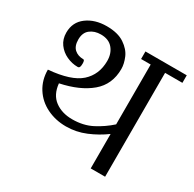

<svg xmlns="http://www.w3.org/2000/svg" viewBox="-147 -817 978 970"><g transform="rotate(30 341.5 -331.5)"><path d="M683 -650V-606H582V0H498V-201Q452 -167 397 -144Q342 -121 283 -121Q222 -121 171 -146Q120 -171 90.5 -217.5Q61 -264 61 -324Q191 -335 245 -383.5Q299 -432 299 -512Q299 -555 275 -583.5Q251 -612 205 -612Q168 -612 143 -592.5Q118 -573 118 -533Q118 -495 138 -477Q158 -459 190 -459Q198 -459 198 -438Q198 -424 195 -417.5Q192 -411 184 -411Q151 -411 119.5 -425.5Q88 -440 68 -467.5Q48 -495 48 -533Q48 -594 94.5 -628.5Q141 -663 210 -663Q275 -663 313.5 -637Q352 -611 366.5 -576.5Q381 -542 381 -512Q381 -422 317.5 -368.5Q254 -315 144 -292Q150 -229 191 -198.5Q232 -168 292 -168Q357 -168 407 -194Q457 -220 498 -257V-606H442V-650Z"/></g></svg>

Font: Kurale
Style: Regular
Weight: 400
Designer: Eduardo Rodriguez Tunni
Foundry: Eduardo Rodriguez Tunni
Version: Version 2.000